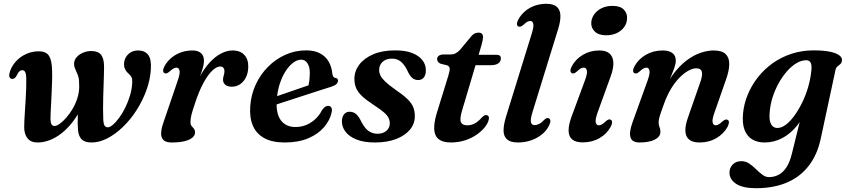

<svg xmlns="http://www.w3.org/2000/svg" viewBox="-20 -739 4458 1012"><path d="M107.5 -66Q107.5 -81 108.5 -104.2Q109.5 -127.5 111.5 -155.8Q113.5 -184 115.2 -214.2Q117 -244.5 118 -273.5Q119 -302.5 118.5 -327Q118 -349.5 112.8 -359.2Q107.5 -369 97.5 -369Q89 -369 82.5 -363.2Q76 -357.5 70 -344.5Q63.5 -332 58 -327.5Q52.5 -323 45.5 -323Q36.5 -323 31.8 -329.5Q27 -336 29.5 -350Q34 -372.5 47.2 -393.5Q60.5 -414.5 81 -431.5Q101.5 -448.5 127.8 -458.5Q154 -468.5 184 -468.5Q224 -468.5 239 -443.5Q254 -418.5 254.5 -366.5Q255.5 -340.5 254.5 -310.8Q253.5 -281 252.2 -251.5Q251 -222 249.5 -195Q248 -168 247 -146.5Q246 -125 246 -112.5Q246.5 -91.5 252 -83.2Q257.5 -75 267.5 -75Q278.5 -75 294.8 -86.5Q311 -98 328.8 -118Q346.5 -138 362 -164Q377.5 -190 387.2 -219.8Q397 -249.5 397.5 -280Q397.5 -300.5 396.5 -314Q395.5 -327.5 392 -338.2Q388.5 -349 382.5 -361Q376 -375 373 -384.5Q370 -394 370.5 -406.5Q372 -424 384.5 -438.2Q397 -452.5 417.5 -461.2Q438 -470 462 -470Q496.5 -470 512.2 -450.8Q528 -431.5 528.5 -389.5Q528.5 -373 527.8 -347.2Q527 -321.5 526 -290.2Q525 -259 524 -226.2Q523 -193.5 523.2 -162.2Q523.5 -131 524.5 -105Q525.5 -86 531.2 -77Q537 -68 548.5 -68Q559.5 -68 575 -81.2Q590.5 -94.5 607.8 -117.8Q625 -141 640 -171.2Q655 -201.5 665.2 -235.5Q675.5 -269.5 677 -304Q678 -321.5 673.8 -330.8Q669.5 -340 657 -351.5Q644.5 -362.5 638.2 -376.8Q632 -391 634.5 -411Q638 -437 657.8 -455Q677.5 -473 708.5 -473Q743 -473 761 -449.8Q779 -426.5 775 -372.5Q771.5 -317 751.2 -262Q731 -207 699.2 -157.5Q667.5 -108 627.8 -69.8Q588 -31.5 545.8 -9.8Q503.5 12 463 12Q428.5 12 412 -3Q395.5 -18 391.5 -50.5Q390 -65.5 389.5 -86.2Q389 -107 390 -131Q391 -155 392.5 -179L411 -175.5Q389.5 -130 362 -95Q334.5 -60 303.8 -36Q273 -12 241 0Q209 12 178.5 12Q142 12 125 -10Q108 -32 107.5 -66Z M847 -353.5Q840 -357 839.8 -366.5Q839.5 -376 847 -390Q860.5 -415 882.8 -433.8Q905 -452.5 933.5 -462.8Q962 -473 994 -473Q1023.5 -473 1039.2 -459.2Q1055 -445.5 1055 -419Q1055 -399 1046.8 -373Q1038.5 -347 1027.5 -319Q1016.5 -291 1007.5 -264.8Q998.5 -238.5 997 -218.5L988 -220Q1005.5 -282.5 1030.5 -330Q1055.5 -377.5 1084.8 -409.2Q1114 -441 1145.2 -457Q1176.5 -473 1205.5 -473Q1247 -473 1268.5 -448.8Q1290 -424.5 1288.5 -384.5Q1287.5 -352.5 1275.2 -329.2Q1263 -306 1243.8 -294Q1224.5 -282 1202.5 -282Q1177.5 -282 1166.5 -293Q1155.5 -304 1155.5 -318Q1155.5 -330 1159.2 -341Q1163 -352 1163 -363.5Q1163 -375 1157.2 -381.8Q1151.5 -388.5 1140.5 -388.5Q1122 -388.5 1099.2 -367.2Q1076.5 -346 1052.5 -302.2Q1028.5 -258.5 1006.5 -190.5Q994.5 -155.5 989.2 -134.5Q984 -113.5 984 -96Q984 -82 990 -74.8Q996 -67.5 1002 -60.8Q1008 -54 1008 -40Q1008 -25.5 994 -13.5Q980 -1.5 952.8 5.2Q925.5 12 884.5 12Q856 12 842.5 0Q829 -12 829.2 -35.8Q829.5 -59.5 841.5 -93.5L917 -315Q930 -352.5 926.2 -367.5Q922.5 -382.5 910 -382.5Q903 -382.5 894.8 -378.2Q886.5 -374 874.5 -362.5Q865 -354.5 858.8 -352.5Q852.5 -350.5 847 -353.5Z M1369 -208Q1369 -208 1387 -214Q1405 -220 1434 -230Q1463 -240 1496.2 -251.5Q1529.5 -263 1561.5 -274Q1593.5 -285 1617 -293L1602.5 -275.5Q1607 -290 1609.8 -309.8Q1612.5 -329.5 1613 -355Q1613 -386 1600.8 -405.2Q1588.5 -424.5 1567.5 -424.5Q1547 -424.5 1526 -409Q1505 -393.5 1486.5 -365.5Q1468 -337.5 1455.2 -299.2Q1442.5 -261 1439 -216Q1433 -143 1459.5 -106.2Q1486 -69.5 1537.5 -69.5Q1567 -69.5 1593.2 -80Q1619.5 -90.5 1641.5 -110.8Q1663.5 -131 1677.5 -159Q1687.5 -172 1694.8 -176.8Q1702 -181.5 1710.5 -181Q1720.5 -181 1726.2 -172.2Q1732 -163.5 1727.5 -144.5Q1718.5 -104.5 1687.8 -68.5Q1657 -32.5 1605 -10.2Q1553 12 1480 12Q1414.5 12 1372.5 -11.2Q1330.5 -34.5 1312.5 -77.5Q1294.5 -120.5 1299 -180Q1303.5 -240.5 1328 -293.5Q1352.5 -346.5 1392.8 -387Q1433 -427.5 1484.5 -450.5Q1536 -473.5 1594 -473.5Q1638.5 -473.5 1668 -457.2Q1697.5 -441 1713 -413.2Q1728.5 -385.5 1731.5 -351.5Q1732.5 -342.5 1736.2 -336Q1740 -329.5 1746.5 -328.5Q1754 -328 1757.8 -324.2Q1761.5 -320.5 1761.5 -313.5Q1761.5 -304.5 1754 -296.5Q1746.5 -288.5 1725 -281.5Q1704 -275 1670 -264Q1636 -253 1596.5 -240.2Q1557 -227.5 1517.5 -214.5Q1478 -201.5 1445.2 -191Q1412.5 -180.5 1393 -174Q1373.5 -167.5 1373.5 -167.5Z M1970 -34Q1999 -34 2016.8 -49.5Q2034.5 -65 2034.5 -89Q2034.5 -104 2028 -117.5Q2021.5 -131 2003.5 -146.8Q1985.5 -162.5 1951 -185Q1912.5 -210 1890 -230.8Q1867.5 -251.5 1857.8 -273.5Q1848 -295.5 1848 -323.5Q1848 -364 1873.5 -398Q1899 -432 1947 -452.8Q1995 -473.5 2063.5 -473.5Q2117 -473.5 2152.5 -459.5Q2188 -445.5 2206.2 -422.2Q2224.5 -399 2224.5 -370Q2225 -344.5 2214 -330.8Q2203 -317 2184 -317Q2166 -317 2152.5 -328.5Q2139 -340 2126 -369.5Q2111 -399.5 2092 -414.8Q2073 -430 2046.5 -430Q2015.5 -430 1997 -413.5Q1978.5 -397 1978.5 -370.5Q1978.5 -355.5 1985.2 -341.2Q1992 -327 2010 -309.5Q2028 -292 2062 -268Q2104 -239.5 2126.8 -217.5Q2149.5 -195.5 2158 -174.5Q2166.5 -153.5 2166.5 -127Q2166.5 -86.5 2140.5 -55.2Q2114.5 -24 2067.2 -6Q2020 12 1956 12Q1897.5 12 1858.8 -3.8Q1820 -19.5 1801 -44.8Q1782 -70 1782 -99Q1782.5 -122.5 1793.2 -136.2Q1804 -150 1822.5 -150Q1843.5 -150 1858 -136.8Q1872.5 -123.5 1885.5 -95.5Q1903.5 -61.5 1924 -47.8Q1944.5 -34 1970 -34Z M2335.5 -395 2303 -403Q2293.5 -406.5 2288.8 -413Q2284 -419.5 2284 -427.5Q2284 -439 2293.5 -445.5Q2303 -452 2319 -452H2355.5Q2370 -452 2381.5 -458Q2393 -464 2404 -475.5L2466 -550Q2474.5 -559.5 2483.2 -563.2Q2492 -567 2502 -567Q2514 -567 2520 -561Q2526 -555 2526 -544Q2526 -538 2524 -526.8Q2522 -515.5 2518 -501.5L2415.5 -156.5Q2402 -111 2409.5 -94.8Q2417 -78.5 2443 -78.5Q2463 -78.5 2481.2 -87.8Q2499.5 -97 2519 -119Q2526.5 -126.5 2531.5 -129.5Q2536.5 -132.5 2542.5 -132.5Q2549.5 -132.5 2553.8 -127.5Q2558 -122.5 2557 -113.5Q2554.5 -94 2538.2 -72.2Q2522 -50.5 2495.2 -31.2Q2468.5 -12 2433 0Q2397.5 12 2356.5 12Q2314.5 12 2292.8 -5Q2271 -22 2268.8 -56Q2266.5 -90 2281.5 -140.5L2343.5 -341.5Q2352 -369 2350 -380Q2348 -391 2335.5 -395ZM2452.5 -395.5 2470 -450H2599Q2620 -450 2620 -431Q2620 -414.5 2606.2 -405Q2592.5 -395.5 2569 -395.5Z M2922.5 -588 2788 -152.5Q2774.5 -109.5 2778.5 -94.5Q2782.5 -79.5 2797.5 -79.5Q2809.5 -79.5 2822.5 -86.2Q2835.5 -93 2848 -107Q2856 -114.5 2861.5 -116.2Q2867 -118 2872.5 -115.5Q2879.5 -112.5 2880.8 -103.2Q2882 -94 2875 -79.5Q2863.5 -53.5 2839 -32.8Q2814.5 -12 2781.5 0Q2748.5 12 2710.5 12Q2672 12 2653.5 -3.5Q2635 -19 2634.2 -49Q2633.5 -79 2647 -123.5L2782.5 -561Q2794.5 -599 2790.8 -613.8Q2787 -628.5 2775 -628.5Q2767.5 -628.5 2759.2 -624.2Q2751 -620 2739.5 -608.5Q2730 -600.5 2723.8 -598.8Q2717.5 -597 2712 -599.5Q2705 -603 2704.8 -612.5Q2704.5 -622 2712 -636Q2725.5 -661 2747.5 -679.8Q2769.5 -698.5 2798 -708.8Q2826.5 -719 2859.5 -719Q2896.5 -719 2914.5 -703.5Q2932.5 -688 2933.8 -658.5Q2935 -629 2922.5 -588Z M3130 -146.5Q3116.5 -108.5 3120.2 -93.5Q3124 -78.5 3136 -78.5Q3143.5 -78.5 3151.8 -83Q3160 -87.5 3171.5 -98.5Q3181 -107 3187.2 -109Q3193.5 -111 3199 -108Q3206 -104.5 3206.2 -95Q3206.5 -85.5 3199 -71Q3179 -33.5 3140 -11Q3101 11.5 3051.5 11.5Q3014 11.5 2995.8 -4.2Q2977.5 -20 2977 -49.5Q2976.5 -79 2991 -120L3063 -315Q3077 -352.5 3073.2 -367.5Q3069.5 -382.5 3057 -382.5Q3049.5 -382.5 3041.2 -378.2Q3033 -374 3021 -362.5Q3012 -354.5 3005.8 -352.5Q2999.5 -350.5 2994 -353.5Q2987 -357 2986.8 -366.5Q2986.5 -376 2994 -390Q3014 -427.5 3052.5 -450.2Q3091 -473 3139.5 -473Q3173.5 -473 3192 -457.5Q3210.5 -442 3212.8 -411.5Q3215 -381 3199 -337ZM3174.5 -553Q3135.5 -553 3115 -572.8Q3094.5 -592.5 3096.5 -621Q3098 -644 3112.2 -663.8Q3126.5 -683.5 3151 -695.8Q3175.5 -708 3208.5 -708Q3249.5 -708 3268.5 -688Q3287.5 -668 3285 -639.5Q3284 -615.5 3269.5 -595.8Q3255 -576 3230.8 -564.5Q3206.5 -553 3174.5 -553Z M3324 -353.5Q3317 -357 3317 -366.5Q3317 -376 3324.5 -390Q3345 -427.5 3384.2 -450.2Q3423.5 -473 3473.5 -473Q3506 -473 3524 -459.5Q3542 -446 3542 -419.5Q3542 -404 3535.2 -384Q3528.5 -364 3517.5 -338.5Q3506.5 -313 3493.2 -280.5Q3480 -248 3467 -207.5L3460 -222.5Q3488.5 -293.5 3523.8 -341.8Q3559 -390 3597 -419Q3635 -448 3672.2 -460.5Q3709.5 -473 3741 -473Q3785 -473 3804.5 -454.2Q3824 -435.5 3823.8 -401.2Q3823.5 -367 3807 -320.5L3746 -146Q3732.5 -108.5 3736.2 -93.5Q3740 -78.5 3752 -78.5Q3759.5 -78.5 3767.5 -83Q3775.5 -87.5 3787.5 -98.5Q3797 -106.5 3803 -108.5Q3809 -110.5 3815 -107.5Q3822 -104 3822 -94.5Q3822 -85 3815 -70.5Q3794.5 -33.5 3755.8 -10.8Q3717 12 3667.5 12Q3630 12 3611.8 -3.8Q3593.5 -19.5 3592.5 -49Q3591.5 -78.5 3606 -119L3668 -297Q3684.5 -341 3679.5 -360Q3674.5 -379 3650 -379Q3632 -379 3609.5 -367Q3587 -355 3563.5 -331.8Q3540 -308.5 3518.5 -273.8Q3497 -239 3480.5 -193.5Q3470 -165 3463.5 -146Q3457 -127 3454.2 -114.8Q3451.5 -102.5 3451.5 -94Q3451.5 -79.5 3456.2 -69Q3461 -58.5 3461 -44Q3461 -18.5 3431.5 -3.2Q3402 12 3350.5 12Q3311.5 12 3303.2 -15Q3295 -42 3314 -94.5L3393.5 -315Q3407 -352.5 3403.2 -367.5Q3399.5 -382.5 3387.5 -382.5Q3380 -382.5 3371.8 -378.2Q3363.5 -374 3351.5 -362.5Q3342 -354.5 3336 -352.5Q3330 -350.5 3324 -353.5Z M4305.5 -6Q4287 78.5 4241.5 136.5Q4196 194.5 4126.2 223.8Q4056.5 253 3964.5 253Q3895.5 253 3860.2 230Q3825 207 3825 170.5Q3825 145.5 3842 128Q3859 110.5 3888 110.5Q3910.5 110.5 3929.2 123.2Q3948 136 3964.8 152.8Q3981.5 169.5 3998.5 182Q4015.5 194.5 4033.5 194.5Q4060 194.5 4083.5 182.5Q4107 170.5 4125 143.2Q4143 116 4154 70.5L4218.5 -191L4237.5 -179Q4216 -119.5 4181 -76.5Q4146 -33.5 4102.5 -10.8Q4059 12 4010 12Q3972 12 3944.5 -4.5Q3917 -21 3904.2 -55Q3891.5 -89 3896.5 -141Q3901 -191 3920.8 -239.2Q3940.5 -287.5 3973.5 -330Q4006.5 -372.5 4051.2 -404.8Q4096 -437 4151 -455.2Q4206 -473.5 4269 -473.5Q4320.5 -473.5 4354 -466.5Q4387.5 -459.5 4403.5 -447.5Q4419.5 -435.5 4418 -421Q4416.5 -407.5 4409.2 -401.2Q4402 -395 4394 -388.8Q4386 -382.5 4383.5 -369ZM4037 -148.5Q4034 -116.5 4039 -98.2Q4044 -80 4054.2 -72.2Q4064.5 -64.5 4077.5 -64.5Q4099 -64.5 4121.8 -81.5Q4144.5 -98.5 4166.5 -128.5Q4188.5 -158.5 4207.2 -196.5Q4226 -234.5 4238.8 -277.2Q4251.5 -320 4256 -362.5Q4260 -393 4253.5 -407.2Q4247 -421.5 4230 -421.5Q4204 -421.5 4178 -406Q4152 -390.5 4128 -363.2Q4104 -336 4084.5 -301Q4065 -266 4052.5 -227Q4040 -188 4037 -148.5Z"/></svg>

Font: Fraunces SemiBold
Style: Italic
Weight: 600
Italic angle: -16°
Version: Version 1.000;[b76b70a41]